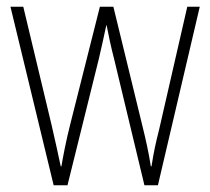

<svg xmlns="http://www.w3.org/2000/svg" viewBox="-20 -549 623 569"><path d="M318 -375 408 0H448L572 -529H535L452 -167C441 -123 436 -101 429 -56H427C421 -95 412 -136 402 -176L316 -529H276L188 -180C176 -133 167 -86 162 -56H160C152 -93 144 -131 133 -178L49 -529H11L139 0H180L273 -375C281 -408 288 -442 295 -474H296C302 -442 309 -410 318 -375Z"/></svg>

Font: Noto Sans Myanmar UI Condensed ExtraLight
Style: Regular
Weight: 200
Width: 3
Designer: Monotype Design Team
Foundry: Monotype Imaging Inc.
Version: Version 2.103